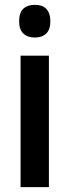

<svg xmlns="http://www.w3.org/2000/svg" viewBox="-20 -773 287 793"><path d="M182 -543V0H65V-543ZM124 -753Q155 -753 171.5 -736Q188 -719 188 -685Q188 -651 171 -634.5Q154 -618 124 -618Q94 -618 76.5 -634.5Q59 -651 59 -685Q59 -720 76 -736.5Q93 -753 124 -753Z"/></svg>

Font: Noto Sans Khmer Condensed SemiBold
Style: Regular
Weight: 600
Width: 3
Designer: Danh Hong and the Monotype Design Team
Foundry: Monotype Imaging Inc.
Version: Version 2.004